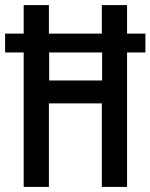

<svg xmlns="http://www.w3.org/2000/svg" viewBox="-23 -734 591 754"><path d="M70 0V-528H-3V-602H70V-714H169V-602H377V-714H476V-602H548V-528H476V0H377V-328H169V0ZM170 -418H378V-528H170Z"/></svg>

Font: Noto Sans Lao Looped ExtraCondensed Medium
Style: Regular
Weight: 500
Width: 2
Designer: Mark Frömberg, Ben Mitchell
Foundry: The Fontpad Ltd
Version: Version 1.002; ttfautohint (v1.8.4.7-5d5b)